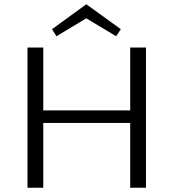

<svg xmlns="http://www.w3.org/2000/svg" viewBox="-20 -881 814 901"><path d="M245 -711 224 -744 385 -861 547 -744 525 -711 385 -795ZM665 -658V0H591V-304H183V0H109V-658H183V-363H591V-658Z"/></svg>

Font: Ysabeau SC
Style: Regular
Weight: 400
Designer: Christian Thalmann (Catharsis Fonts)
Version: Version 0.003